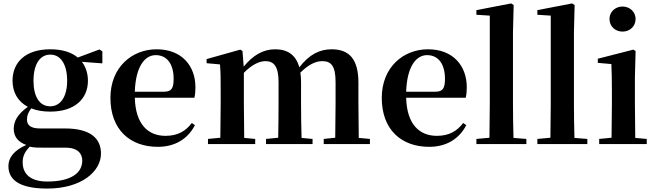

<svg xmlns="http://www.w3.org/2000/svg" viewBox="-20 -839 3819 1118"><path d="M272 -220C209 -220 175 -278 175 -369C175 -464 212 -521 273 -521C333 -521 371 -465 371 -369C371 -278 334 -220 272 -220ZM272 -189C417 -189 492 -265 492 -369C492 -412 479 -450 457 -479L576 -470V-540L559 -551L433 -504C397 -534 344 -552 273 -552C128 -552 53 -476 53 -369C53 -303 83 -248 142 -217C81 -173 60 -132 60 -89C60 -44 85 -12 133 5C63 36 29 78 29 128C29 201 82 259 255 259C455 259 568 159 568 55C568 -31 509 -91 359 -91H213C159 -91 137 -110 137 -143C137 -167 145 -185 162 -208C192 -196 229 -189 272 -189ZM153 15C178 21 202 21 248 21H363C436 21 459 59 459 96C459 170 391 218 255 218C165 218 112 180 112 106C112 68 126 44 153 15Z M899 16C998 16 1073 -29 1115 -110L1097 -123C1062 -76 1015 -48 944 -48C844 -48 769 -113 765 -270H1112C1116 -288 1118 -306 1118 -331C1118 -455 1039 -552 892 -552C750 -552 623 -449 623 -269C623 -84 737 16 899 16ZM765 -305C770 -452 823 -518 887 -518C951 -518 991 -468 991 -380C991 -326 979 -305 936 -305Z M1931 0H2134V-30L2069 -36L2067 -235V-357C2067 -492 2016 -552 1911 -552C1840 -552 1780 -521 1723 -447C1703 -519 1655 -552 1582 -552C1511 -552 1452 -516 1399 -451L1392 -542L1379 -550L1183 -495V-471L1261 -464C1265 -415 1265 -377 1265 -311V-235C1265 -180 1264 -94 1263 -37L1191 -30V0H1466V-30L1402 -36L1400 -235V-415C1443 -459 1487 -483 1526 -483C1576 -483 1602 -450 1602 -362V-235C1602 -177 1601 -94 1600 -37L1529 -30V0H1800V-30L1736 -36C1734 -93 1733 -177 1733 -235V-361C1733 -381 1732 -399 1729 -416C1775 -462 1817 -483 1857 -483C1908 -483 1934 -455 1934 -362V-235L1932 -37L1865 -30V0Z M2479 16C2578 16 2653 -29 2695 -110L2677 -123C2642 -76 2595 -48 2524 -48C2424 -48 2349 -113 2345 -270H2692C2696 -288 2698 -306 2698 -331C2698 -455 2619 -552 2472 -552C2330 -552 2203 -449 2203 -269C2203 -84 2317 16 2479 16ZM2345 -305C2350 -452 2403 -518 2467 -518C2531 -518 2571 -468 2571 -380C2571 -326 2559 -305 2516 -305Z M2829 0H3045V-30L2970 -36C2968 -100 2967 -172 2967 -235V-651L2971 -810L2956 -819L2754 -780V-753L2832 -748V-235L2830 -37L2754 -30V0Z M3184 0H3400V-30L3325 -36C3323 -100 3322 -172 3322 -235V-651L3326 -810L3311 -819L3109 -780V-753L3187 -748V-235L3185 -37L3109 -30V0Z M3605 -655C3647 -655 3681 -685 3681 -729C3681 -770 3647 -801 3605 -801C3563 -801 3529 -770 3529 -729C3529 -685 3563 -655 3605 -655ZM3540 0H3746V-30L3679 -36C3678 -94 3677 -180 3677 -235V-388L3681 -542L3668 -550L3461 -497V-473L3540 -466C3542 -418 3543 -375 3543 -308V-235L3541 -37L3469 -30V0Z"/></svg>

Font: Noto Serif CJK KR
Style: Bold
Weight: 700
Designer: Ryoko NISHIZUKA 西塚涼子 (kana & ideographs); Frank Grießhammer (Latin, Greek & Cyrillic); Wenlong ZHANG 张文龙 (bopomofo); San
Foundry: Adobe
Version: Version 2.001;hotconv 1.1.0;makeotfexe 2.6.0